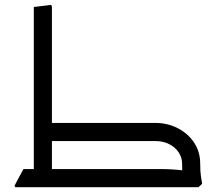

<svg xmlns="http://www.w3.org/2000/svg" viewBox="-20 -775 912 795"><path d="M120 0V-746L192 -755L195 -747V0ZM43 0 40 -6 77 -75H195V0ZM165 -191V-266H546V-191ZM165 0V-75H546V0ZM734 -97Q734 -123 719.5 -144.5Q705 -166 680 -178.5Q655 -191 623 -191H473V-202L481 -266H623Q674 -266 716.5 -244Q759 -222 784 -184Q809 -146 809 -97ZM358 0 355 -6 392 -75H510V0ZM392 0V-75H643Q668 -75 692.5 -73.5Q717 -72 733 -70Q749 -68 749 -68V0ZM441 -191 438 -197 475 -266H593V-191ZM743 0Q741 -13 737.5 -36Q734 -59 734 -97H809Q809 -64 812 -45Q815 -26 817 -14L802 0Z"/></svg>

Font: Fustat
Style: Regular
Weight: 400
Designer: Mohamed Gaber, Khaled Hosny, Laura Garcia Mut
Foundry: Kief Type Foundry, Alif Type Foundry, Hard Type Foundry
Version: Version 1.007